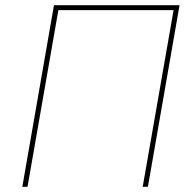

<svg xmlns="http://www.w3.org/2000/svg" viewBox="-20 -720 746 740"><path d="M188 -700H672L550 0H530L649 -681H205L86 0H66Z"/></svg>

Font: Fixel Italic Variable 20240409 Display Thin
Style: Italic
Weight: 100
Italic angle: -10°
Designer: AlfaBravo + MacPaw
Foundry: Kyrylo Tkachov, Marchela Mozhyna, Serhii Makarenko, Maria Weinstein, Zakhar Kryvoshyya
Version: Version 1.211;Glyphs 3.2 (3225)